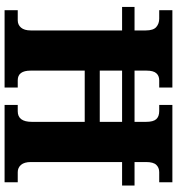

<svg xmlns="http://www.w3.org/2000/svg" viewBox="12 -766 754 817"><g transform="rotate(90 388.5 -357.0)"><path d="M23 0V-56H66Q85 -56 97 -70Q109 -84 109 -111V-500H9V-553H109V-601Q109 -633 94.5 -645.5Q80 -658 59 -658H23V-714H352V-658H321Q302 -658 291 -645.5Q280 -633 280 -604V-553H498V-602Q498 -633 486.5 -645.5Q475 -658 452 -658H426V-714H755V-658H712Q693 -658 681 -645.5Q669 -633 669 -602V-553H769V-500H669V-112Q669 -84 681 -70Q693 -56 712 -56H755V0H426V-56H453Q498 -56 498 -116V-341H280V-111Q280 -56 321 -56H352V0ZM280 -405H498V-500H280Z"/></g></svg>

Font: Noto Serif SemiCondensed ExtraBold
Style: Regular
Weight: 800
Width: 4
Designer: Monotype Design Team
Foundry: Monotype Imaging Inc.
Version: Version 2.015